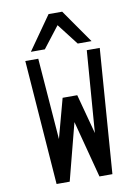

<svg xmlns="http://www.w3.org/2000/svg" viewBox="-105 -1069 829 1138"><g transform="rotate(-10 309.0 -500.0)"><path d="M127 -798 269 -1000H351L492 -798H409L310 -926L211 -798ZM141 0 85 -750H163L201 -260L265 -497H353L417 -258L455 -750H533L477 0H399L309 -343L220 0Z"/></g></svg>

Font: Hermit Light
Style: Regular
Weight: 300
Designer: Pablo Caro
Version: Version 2.000;PS 002.000;hotconv 1.0.88;makeotf.lib2.5.64775